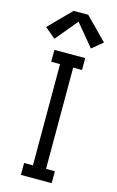

<svg xmlns="http://www.w3.org/2000/svg" viewBox="-145 -1033 664 1090"><g transform="rotate(15 187.5 -488.5)"><path d="M97 0V-70H149V-665H97V-735H278V-665H226V-70H278V0ZM81 -796 18 -848 145 -977H231L358 -848L295 -796L188 -925Z"/></g></svg>

Font: Zed Sans
Style: Regular
Weight: 400
Designer: Belleve Invis
Foundry: Belleve Invis
Version: Version 1.0.0; ttfautohint (v1.8.4)